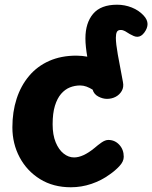

<svg xmlns="http://www.w3.org/2000/svg" viewBox="-20 -789 643 811"><path d="M279.4 2Q204.8 2 149.2 -32.4Q93.7 -66.8 63 -124.4Q32.3 -182 32.3 -251.1Q32.3 -316.7 50.2 -371.8Q68 -426.9 102.7 -468.1Q137.3 -509.3 187.8 -531.7Q238.2 -554 302.4 -554Q314.7 -554 326.5 -552.8Q338.3 -551.6 348.6 -549.6Q345 -570.4 342.9 -589.9Q340.8 -609.3 340.8 -626.7Q340.8 -692 373.3 -730.6Q405.8 -769.1 474.6 -769.1Q506.8 -769.1 536.6 -757.3Q566.3 -745.4 586 -724.2Q594.9 -714.9 599.1 -705.5Q603.2 -696.1 603.2 -687.6Q603.2 -669.9 589.8 -651.7Q576.4 -633.6 560.1 -633.6Q552.2 -633.6 544.6 -637Q537 -640.4 528.1 -645.2Q517.3 -652.2 508.4 -657.3Q499.4 -662.4 489.7 -662.4Q477.7 -662.4 473.6 -654Q469.4 -645.6 469.4 -629.3Q469.4 -605 477.6 -558.8Q485.8 -512.6 499.3 -442.6Q503.7 -421 494.2 -404.8Q484.8 -388.6 468.3 -380Q451.8 -371.4 431.9 -371.4Q413.9 -371.4 395.3 -381.2Q376.7 -391 371.3 -410.3Q358.4 -418.3 345.3 -423.2Q332.2 -428 318.4 -428Q295.8 -428 275.2 -419.8Q254.6 -411.6 238.1 -392.6Q221.7 -373.6 212 -342.2Q202.3 -310.9 202.3 -263.9Q202.3 -219.1 215.2 -187.9Q228 -156.8 248.7 -140.4Q269.3 -124 292.9 -124Q311.6 -124 332.8 -133.7Q354 -143.4 378.6 -163.4Q393.3 -176.2 408.9 -187.1Q424.6 -197.9 437.6 -197.9Q464.9 -197.9 483.8 -177.6Q502.7 -157.2 502.7 -126.8Q502.7 -106.8 484.3 -87.2Q466 -67.6 443 -51.9Q409 -26.9 366.5 -12.4Q324 2 279.4 2Z"/></svg>

Font: Playpen Sans
Style: Regular
Weight: 400
Designer: Laura Meseguer, Veronika Burian, José Scaglione, Kostas Bartsokas, Vera Evstafieva, Tom Grace, Yorlmar Campos
Foundry: TypeTogether
Version: Version 2.000